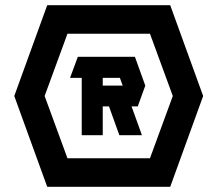

<svg xmlns="http://www.w3.org/2000/svg" viewBox="-20 -720 838 740"><path d="M35 -350 162 -700H636L763 -350L636 0H162ZM152 -350 240 -110H558L646 -350L558 -590H240ZM250 -420 280 -501H500L540 -390L511 -310H487L527 -199H440L400 -310H376V-199H295V-420ZM376 -390H453L442 -420H376Z"/></svg>

Font: Clickuper
Style: Bold
Weight: 700
Designer: Denis Ignatov
Foundry: Denis Ignatov
Version: Version 1.10 April 16, 2021